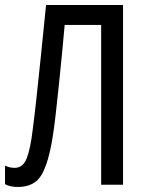

<svg xmlns="http://www.w3.org/2000/svg" viewBox="-21 -734 584 763"><path d="M468 0H381V-635H236Q231 -579 225 -516Q219 -453 212.5 -391.5Q206 -330 200 -277Q194 -224 188 -188Q172 -87 144 -39Q116 9 50 9Q19 9 -1 -2V-76Q16 -67 38 -67Q70 -67 85 -104.5Q100 -142 109 -219Q115 -263 123.5 -341Q132 -419 142 -516Q152 -613 162 -714H468Z"/></svg>

Font: Avrile Sans Condensed
Style: Regular
Weight: 400
Width: 3
Designer: Monotype Design Team
Foundry: Monotype Imaging Inc.
Version: Version 2.001;September 10, 2019;FontCreator 11.5.0.2425 64-